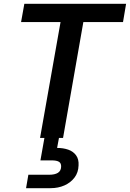

<svg xmlns="http://www.w3.org/2000/svg" viewBox="-20 -720 678 1002"><path d="M189 0 296 -605H90L107 -700H638L622 -605H415L309 0ZM116 262 128 192H236Q266 192 282 182Q298 172 299 151Q300 132 288 124.5Q276 117 250 117H191L213 -7H289L278 52Q310 52 336 61Q362 70 377 90.5Q392 111 390 143Q389 180 369 206.5Q349 233 316.5 247.5Q284 262 244 262Z"/></svg>

Font: DM Sans 16pt SemiBold
Style: Italic
Weight: 600
Italic angle: -10°
Version: Version 4.004;gftools[0.9.30]